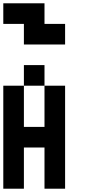

<svg xmlns="http://www.w3.org/2000/svg" viewBox="-20 -1145 540 1165"><path d="M0 0V-625H125V-375H250V-625H375V0H250V-250H125V0ZM0 -1000V-1125H250V-1000H375V-875H125V-1000ZM125 -625V-750H250V-625Z"/></svg>

Font: GalmuriMono7 Regular
Style: Regular
Weight: 400
Designer: Lee Minseo (quiple)
Version: Version 2.399;hotconv 1.1.1;makeotfexe 2.6.0 DEVELOPMENT